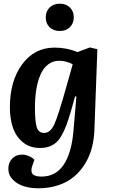

<svg xmlns="http://www.w3.org/2000/svg" viewBox="-20 -783 608 1033"><path d="M226.1 -689Q226.1 -721.7 246.8 -742.4Q267.6 -763.2 301.8 -763.2Q335.4 -763.2 356.2 -742.7Q377 -722.2 377 -689.9Q377 -657.7 356.2 -637Q335.4 -616.2 301.8 -616.2Q267.6 -616.2 246.8 -636.5Q226.1 -656.7 226.1 -689ZM391.1 -263.2 383.8 -264.2 362.8 -189Q330.1 -73.2 295.2 -30Q260.3 13.2 195.8 13.2Q141.1 13.2 103.5 -17.3Q65.9 -47.9 49.6 -95.9Q33.2 -144 33.2 -206.1Q33.2 -347.7 99.4 -437.3Q165.5 -526.9 273.9 -526.9Q338.9 -526.9 397 -502.9L463.9 -527.8L503.9 -518.1L487.8 -81.1Q485.8 -30.3 473.4 15.1Q460.9 60.5 436.3 100.1Q411.6 139.6 377 168.5Q342.3 197.3 293.7 213.6Q245.1 230 187 230Q145.5 230 109.9 219.5Q74.2 209 49.6 184.3Q24.9 159.7 24.9 125Q24.9 91.3 45.7 70.1Q66.4 48.8 99.1 48.8Q115.7 48.8 136 57.1Q156.2 65.4 165 77.1L155.8 103Q143.1 135.7 154.1 151.4Q165 167 203.1 167Q279.3 167 322 104.2Q364.7 41.5 375 -76.2ZM217.8 -67.9Q251 -67.9 272.2 -114.3Q293.5 -160.6 336.9 -315.9L371.1 -437Q335 -456.1 298.8 -456.1Q264.6 -456.1 238.8 -436.3Q212.9 -416.5 197.8 -381.3Q182.6 -346.2 175.3 -301.8Q168 -257.3 168 -204.1Q168 -130.4 177.5 -99.1Q187 -67.9 217.8 -67.9Z"/></svg>

Font: Literata Book
Style: Bold Italic
Weight: 700
Italic angle: -3°
Designer: Latin by Veronika Burian and Jose Scaglione. Greek by Irene Vlachou. Cyrillic by Vera Evstafieva
Foundry: TypeTogether
Version: Version 1.003;PS 001.003;hotconv 1.0.88;makeotf.lib2.5.64775